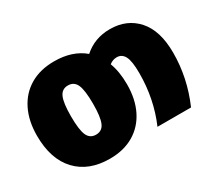

<svg xmlns="http://www.w3.org/2000/svg" viewBox="-113 -758 1086 981"><g transform="rotate(-30 429.5 -267.0)"><path d="M837 -288Q837 -140 776 0H578Q635 -132 635 -284Q635 -355 620 -383.5Q605 -412 575 -412Q551 -412 531 -396Q552 -341 552 -266Q552 -179 520 -114.5Q488 -50 428.5 -15Q369 20 287 20Q163 20 92.5 -55Q22 -130 22 -268Q22 -355 54 -419.5Q86 -484 145.5 -519Q205 -554 287 -554Q395 -554 462 -497Q526 -554 616 -554Q716 -554 776.5 -486Q837 -418 837 -288ZM352 -266Q352 -346 337.5 -379Q323 -412 287 -412Q251 -412 236.5 -378.5Q222 -345 222 -268Q222 -188 236.5 -155Q251 -122 287 -122Q323 -122 337.5 -155.5Q352 -189 352 -266Z"/></g></svg>

Font: FiraGO Heavy
Style: Regular
Weight: 900
Designer: bBox Type
Foundry: bBox Type GmbH
Version: Version 1.001